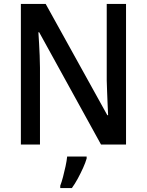

<svg xmlns="http://www.w3.org/2000/svg" viewBox="-20 -734 746 975"><path d="M620 0H493L179 -570H175Q177 -543 178.5 -512.5Q180 -482 181.5 -451.5Q183 -421 183 -390V0H86V-714H212L525 -149H529Q528 -174 526.5 -204Q525 -234 524 -266Q523 -298 522 -325V-714H620ZM420 71Q414 92 402 118.5Q390 145 375.5 172Q361 199 345 221H286V209Q293 191 300 164.5Q307 138 313 110Q319 82 321 61H420Z"/></svg>

Font: Noto Sans Hebrew SemiCondensed Medium
Style: Regular
Weight: 500
Width: 4
Designer: Monotype Design Team
Foundry: Monotype Imaging Inc.
Version: Version 2.003